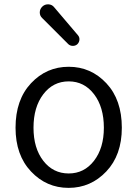

<svg xmlns="http://www.w3.org/2000/svg" viewBox="-20 -866 642 898"><path d="M52.7 -268.6Q52.7 -399.4 125 -476.6Q197.3 -553.7 301.3 -553.7Q405.3 -553.7 477.5 -476.6Q549.8 -399.4 549.8 -268.6Q549.8 -140.6 477.1 -64Q404.3 12.7 300.8 12.7Q197.3 12.7 125 -64Q52.7 -140.6 52.7 -268.6ZM465.8 -268.6Q465.8 -365.2 419.9 -425.3Q374 -485.4 301.3 -485.4Q228.5 -485.4 182.6 -425.3Q136.7 -365.2 136.7 -268.6Q136.7 -172.9 182.6 -113.8Q228.5 -54.7 301.3 -54.7Q374 -54.7 419.9 -114.3Q465.8 -173.8 465.8 -268.6ZM341.8 -659.2Q333 -651.4 320.8 -651.4Q308.6 -651.4 299.8 -659.2L177.7 -781.2Q166 -792 166 -807.6Q166 -824.2 178.7 -835.9Q189.5 -845.7 204.1 -845.7Q205.1 -845.7 207 -845.7Q223.6 -844.7 233.4 -832L343.8 -702.1Q351.6 -693.4 351.6 -682.6Q351.6 -668.9 341.8 -659.2Z"/></svg>

Font: Gen Jyuu Gothic Normal
Style: Regular
Weight: 300
Designer: [Source Han Sans]
Ryoko NISHIZUKA  (kana & ideographs); Paul D. Hunt (Latin, Greek & Cyrillic); Wenlong ZHANG  (bopomofo
Version: Version 1.002.20150607